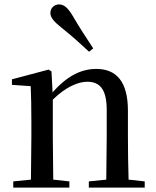

<svg xmlns="http://www.w3.org/2000/svg" viewBox="-20 -849 708 869"><path d="M402 -630C372 -676 341 -722 308 -779C286 -815 269 -829 247 -829C227 -829 208 -814 208 -790C208 -770 224 -751 258 -724C305 -687 344 -651 383 -615ZM460 0H635V-28L562 -36C560 -91 559 -174 559 -230V-348C559 -482 505 -537 416 -537C350 -537 286 -508 218 -431L213 -526L200 -534L34 -490V-465L119 -459C121 -410 122 -363 122 -295V-230L120 -36L40 -28V0H294V-28L221 -36L219 -230V-398C280 -458 336 -479 375 -479C431 -479 463 -446 463 -352V-230L461 -36L382 -28V0Z"/></svg>

Font: Source Han Serif CN Medium
Style: Regular
Weight: 500
Designer: Ryoko NISHIZUKA 西塚涼子 (kana & ideographs); Frank Grießhammer (Latin, Greek & Cyrillic); Wenlong ZHANG 张文龙 (bopomofo); San
Foundry: Adobe
Version: Version 2.002;hotconv 1.1.0;makeotfexe 2.6.0